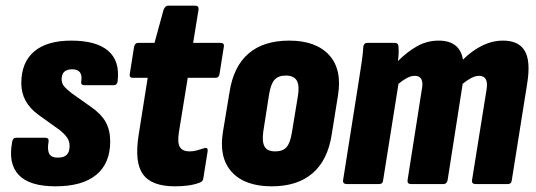

<svg xmlns="http://www.w3.org/2000/svg" viewBox="-20 -648 1887 676"><path d="M175 8Q84 8 46 -32Q8 -72 23 -149Q25 -163 37 -163H139Q153 -163 151 -149Q146 -120 153.5 -106.5Q161 -93 183 -93Q205 -93 215 -103Q225 -113 225 -134Q225 -150 217 -162.5Q209 -175 189 -191L115 -244Q85 -266 70 -293.5Q55 -321 55 -355Q55 -428 100 -466.5Q145 -505 231 -505Q319 -505 361 -469Q403 -433 394 -361Q392 -348 380 -348H277Q264 -348 266 -361Q273 -404 234 -404Q197 -404 197 -369Q197 -355 205.5 -344.5Q214 -334 232 -320L300 -272Q336 -247 352 -218.5Q368 -190 368 -150Q368 -73 319 -32.5Q270 8 175 8Z M596 8Q514 8 483.5 -34Q453 -76 468 -172L500 -374H448Q434 -374 437 -388L452 -483Q455 -497 466 -497H524L556 -614Q562 -628 571 -628H667Q681 -628 679 -614L660 -497H756Q771 -497 768 -483L753 -388Q751 -374 739 -374H641L610 -183Q604 -145 613.5 -130Q623 -115 647 -115Q661 -115 673 -118.5Q685 -122 698 -126Q713 -131 711 -115L696 -21Q695 -9 683 -5Q665 2 643 5Q621 8 596 8Z M937 8Q842 8 796 -42.5Q750 -93 765 -184L788 -323Q802 -414 855 -459.5Q908 -505 998 -505Q1092 -505 1138.5 -454.5Q1185 -404 1170 -312L1148 -175Q1134 -84 1080.5 -38Q1027 8 937 8ZM949 -115Q976 -115 989 -130Q1002 -145 1008 -183L1029 -311Q1035 -348 1024.5 -365Q1014 -382 986 -382Q960 -382 946.5 -367Q933 -352 927 -313L907 -185Q902 -149 911.5 -132Q921 -115 949 -115Z M1201 0Q1186 0 1188 -14L1244 -368Q1249 -401 1253.5 -430Q1258 -459 1259 -483Q1261 -497 1273 -497H1370Q1383 -497 1383 -483Q1384 -472 1383.5 -459.5Q1383 -447 1381 -433Q1414 -466 1449 -485.5Q1484 -505 1524 -505Q1599 -505 1610 -438Q1641 -469 1677 -487Q1713 -505 1751 -505Q1806 -505 1827.5 -469Q1849 -433 1836 -353L1782 -14Q1781 0 1768 0H1654Q1640 0 1642 -14L1693 -332Q1701 -381 1667 -381Q1654 -381 1639.5 -373.5Q1625 -366 1609 -353L1556 -14Q1553 0 1542 0H1427Q1413 0 1415 -14L1465 -332Q1475 -381 1440 -381Q1427 -381 1413 -373.5Q1399 -366 1383 -353L1329 -14Q1328 0 1315 0Z"/></svg>

Font: Sofia Sans Condensed Black
Style: Italic
Weight: 900
Italic angle: -9°
Version: Version 4.100